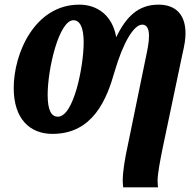

<svg xmlns="http://www.w3.org/2000/svg" viewBox="-20 -566 839 826"><path d="M658 210C658 182 669 124 680 70L763 -325C775 -377 778 -398 778 -423C778 -501 738 -546 662 -546C574 -546 522 -493 480 -406C463 -502 397 -546 321 -546C131 -546 39 -339 39 -187C39 -56 107 10 206 10C381 10 440 -141 473 -258C509 -381 555 -460 592 -460C611 -460 621 -443 621 -412C621 -381 614 -351 607 -317L530 58C518 114 508 169 508 212C508 221 509 232 510 240H660C659 234 658 226 658 210ZM229 -64C201 -64 185 -91 185 -158C185 -271 234 -479 296 -479C322 -479 340 -451 340 -384C340 -283 298 -64 229 -64Z"/></svg>

Font: Noto Serif Condensed Extra
Style: Italic
Weight: 800
Width: 3
Italic angle: -12°
Designer: Monotype Design Team
Foundry: Monotype Imaging Inc.
Version: Version 1.901